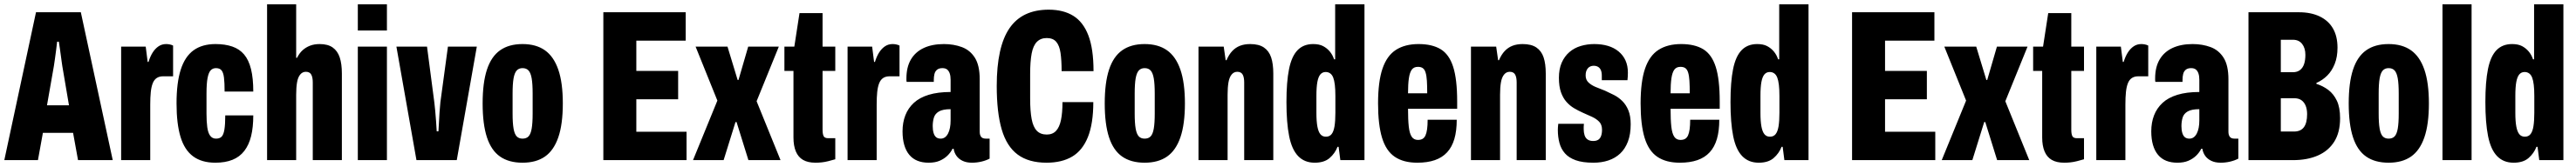

<svg xmlns="http://www.w3.org/2000/svg" viewBox="-20 -745 11950 777"><path d="M0 0 147 -688H355L503 0H342L319 -127H179L156 0ZM198 -255H300L269 -438Q268 -446 266 -459Q264 -472 262 -488.5Q260 -505 257.5 -521Q255 -537 253 -551H245Q243 -534 240.5 -513Q238 -492 235 -472Q232 -452 230 -438Z M542 0V-528H656L665 -457H669Q677 -483 688.5 -501Q700 -519 715.5 -529.5Q731 -540 751 -540Q758 -540 766.5 -538.5Q775 -537 783 -533V-390H737Q719 -390 707 -382Q695 -374 688.5 -357.5Q682 -341 679.5 -316.5Q677 -292 677 -259V0Z M979 12Q916 12 876 -17.5Q836 -47 817.5 -108Q799 -169 799 -264Q799 -360 818.5 -421Q838 -482 878 -511Q918 -540 980 -540Q1024 -540 1057.5 -528.5Q1091 -517 1112.5 -491.5Q1134 -466 1144.5 -423.5Q1155 -381 1155 -319H1022Q1022 -361 1019 -384.5Q1016 -408 1007.5 -418Q999 -428 982 -428Q967 -428 957.5 -418Q948 -408 943 -382.5Q938 -357 938 -309V-216Q938 -180 941.5 -153.5Q945 -127 955 -113.5Q965 -100 982 -100Q999 -100 1008 -109Q1017 -118 1021 -142Q1025 -166 1025 -208H1155Q1155 -153 1145 -112Q1135 -71 1113.5 -43Q1092 -15 1058.5 -1.5Q1025 12 979 12Z M1219 0V-725H1354V-476H1358Q1369 -498 1384 -511.5Q1399 -525 1418.5 -532.5Q1438 -540 1463 -540Q1501 -540 1523.5 -524Q1546 -508 1556 -478Q1566 -448 1566 -403V0H1431V-361Q1431 -372 1429.5 -381Q1428 -390 1424.5 -397Q1421 -404 1414.5 -407.5Q1408 -411 1399 -411Q1383 -411 1372.5 -398Q1362 -385 1358 -361.5Q1354 -338 1354 -305V0Z M1640 -603V-725H1775V-603ZM1640 0V-528H1775V0Z M1912 0 1819 -528H1961L1995 -268Q1997 -254 1999 -230Q2001 -206 2003 -181Q2005 -156 2006 -134H2014Q2015 -145 2016 -169.5Q2017 -194 2019 -221.5Q2021 -249 2023 -269L2058 -528H2192L2099 0Z M2404 12Q2341 12 2300 -16.5Q2259 -45 2239 -106Q2219 -167 2219 -264Q2219 -360 2239 -421Q2259 -482 2300 -511Q2341 -540 2404 -540Q2467 -540 2508 -511Q2549 -482 2570 -421Q2591 -360 2591 -264Q2591 -167 2570 -106Q2549 -45 2508 -16.5Q2467 12 2404 12ZM2404 -100Q2422 -100 2432 -110.5Q2442 -121 2446.5 -146.5Q2451 -172 2451 -217V-309Q2451 -355 2446.5 -380.5Q2442 -406 2432 -417Q2422 -428 2404 -428Q2387 -428 2377 -417Q2367 -406 2362.5 -380.5Q2358 -355 2358 -309V-217Q2358 -172 2362.5 -146.5Q2367 -121 2377 -110.5Q2387 -100 2404 -100Z M2779 0V-688H3161V-556H2932V-415H3126V-283H2932V-132H3165V0Z M3195 0 3308 -277 3207 -528H3355L3402 -373H3406L3451 -528H3593L3490 -274L3601 0H3452L3397 -177H3392L3337 0Z M3763 12Q3728 12 3705.5 -1Q3683 -14 3672 -40.5Q3661 -67 3661 -105V-415H3619V-528H3665L3689 -684H3796V-528H3855V-415H3796V-142Q3796 -121 3801 -111.5Q3806 -102 3822 -102H3855V-4Q3838 1 3822 5Q3806 9 3791.5 10.5Q3777 12 3763 12Z M3912 0V-528H4026L4035 -457H4039Q4047 -483 4058.5 -501Q4070 -519 4085.5 -529.5Q4101 -540 4121 -540Q4128 -540 4136.5 -538.5Q4145 -537 4153 -533V-390H4107Q4089 -390 4077 -382Q4065 -374 4058.5 -357.5Q4052 -341 4049.5 -316.5Q4047 -292 4047 -259V0Z M4288 12Q4259 12 4236.5 3Q4214 -6 4198.5 -24.5Q4183 -43 4175 -70.5Q4167 -98 4167 -134Q4167 -175 4180 -208.5Q4193 -242 4219.5 -266.5Q4246 -291 4288.5 -304Q4331 -317 4390 -317V-374Q4390 -391 4386 -403Q4382 -415 4374 -421.5Q4366 -428 4352 -428Q4336 -428 4327 -420.5Q4318 -413 4315 -400.5Q4312 -388 4312 -373V-364H4186Q4185 -368 4185 -372Q4185 -376 4185 -380Q4185 -433 4206 -468.5Q4227 -504 4266 -522Q4305 -540 4359 -540Q4404 -540 4442 -526Q4480 -512 4502.5 -476.5Q4525 -441 4525 -376V-132Q4525 -117 4531.5 -108.5Q4538 -100 4553 -100H4571V-7Q4554 2 4532.5 7Q4511 12 4489 12Q4464 12 4446 3.5Q4428 -5 4417.5 -19.5Q4407 -34 4404 -53H4399Q4390 -35 4375 -20.5Q4360 -6 4339 3Q4318 12 4288 12ZM4344 -100Q4355 -100 4363.5 -106Q4372 -112 4378 -123.5Q4384 -135 4387 -150.5Q4390 -166 4390 -185V-237Q4354 -237 4336 -226.5Q4318 -216 4312.5 -198Q4307 -180 4307 -158Q4307 -140 4311 -126.5Q4315 -113 4323 -106.5Q4331 -100 4344 -100Z M4835 12Q4752 12 4701 -26Q4650 -64 4627 -143Q4604 -222 4604 -345Q4604 -527 4663 -613.5Q4722 -700 4845 -700Q4913 -700 4959 -671.5Q5005 -643 5029 -580.5Q5053 -518 5053 -414H4905Q4905 -464 4900 -498.5Q4895 -533 4880 -550.5Q4865 -568 4836 -568Q4808 -568 4790.5 -550.5Q4773 -533 4766 -496Q4759 -459 4759 -400V-286Q4759 -228 4766 -191Q4773 -154 4790 -136.5Q4807 -119 4836 -119Q4863 -119 4879 -136Q4895 -153 4902 -186.5Q4909 -220 4909 -270H5052Q5052 -170 5027 -107.5Q5002 -45 4954 -16.5Q4906 12 4835 12Z M5290 12Q5227 12 5186 -16.5Q5145 -45 5125 -106Q5105 -167 5105 -264Q5105 -360 5125 -421Q5145 -482 5186 -511Q5227 -540 5290 -540Q5353 -540 5394 -511Q5435 -482 5456 -421Q5477 -360 5477 -264Q5477 -167 5456 -106Q5435 -45 5394 -16.5Q5353 12 5290 12ZM5290 -100Q5308 -100 5318 -110.5Q5328 -121 5332.5 -146.5Q5337 -172 5337 -217V-309Q5337 -355 5332.5 -380.5Q5328 -406 5318 -417Q5308 -428 5290 -428Q5273 -428 5263 -417Q5253 -406 5248.5 -380.5Q5244 -355 5244 -309V-217Q5244 -172 5248.5 -146.5Q5253 -121 5263 -110.5Q5273 -100 5290 -100Z M5540 0V-528H5657L5666 -465H5670Q5681 -491 5696.5 -507.5Q5712 -524 5732.5 -532Q5753 -540 5780 -540Q5820 -540 5843.5 -524Q5867 -508 5877 -478Q5887 -448 5887 -403V0H5752V-361Q5752 -372 5750.5 -381Q5749 -390 5745.5 -397Q5742 -404 5735.5 -407.5Q5729 -411 5720 -411Q5704 -411 5693.5 -398Q5683 -385 5679 -361.5Q5675 -338 5675 -305V0Z M6079 12Q6032 12 6002.5 -18.5Q5973 -49 5960.5 -111.5Q5948 -174 5948 -270Q5948 -364 5960 -423.5Q5972 -483 5999.5 -511.5Q6027 -540 6072 -540Q6100 -540 6118 -530.5Q6136 -521 6149 -505.5Q6162 -490 6169 -469H6174V-725H6310V0H6198L6190 -62H6185Q6173 -31 6148 -9.5Q6123 12 6079 12ZM6131 -109Q6148 -109 6157.5 -121Q6167 -133 6171 -157.5Q6175 -182 6175 -220V-299Q6175 -329 6172.5 -350Q6170 -371 6165 -384Q6160 -397 6151 -403.5Q6142 -410 6130 -410Q6115 -410 6105.5 -399Q6096 -388 6091.5 -364Q6087 -340 6087 -299V-220Q6087 -181 6091.5 -156.5Q6096 -132 6105.5 -120.5Q6115 -109 6131 -109Z M6555 12Q6491 12 6450.5 -15.5Q6410 -43 6391.5 -104Q6373 -165 6373 -264Q6373 -365 6393.5 -425.5Q6414 -486 6456 -513Q6498 -540 6561 -540Q6624 -540 6663.5 -516Q6703 -492 6721.5 -434Q6740 -376 6740 -273V-239H6512Q6512 -188 6515.5 -156Q6519 -124 6529 -109Q6539 -94 6558 -94Q6571 -94 6579.5 -99Q6588 -104 6593 -115Q6598 -126 6600.5 -144Q6603 -162 6603 -188H6738Q6738 -136 6727 -98.5Q6716 -61 6693.5 -36.5Q6671 -12 6636.5 0Q6602 12 6555 12ZM6512 -311H6601Q6601 -346 6599.5 -369.5Q6598 -393 6593.5 -407.5Q6589 -422 6580.5 -428Q6572 -434 6558 -434Q6539 -434 6529.5 -421Q6520 -408 6516 -381Q6512 -354 6512 -311Z M6804 0V-528H6921L6930 -465H6934Q6945 -491 6960.5 -507.5Q6976 -524 6996.5 -532Q7017 -540 7044 -540Q7084 -540 7107.5 -524Q7131 -508 7141 -478Q7151 -448 7151 -403V0H7016V-361Q7016 -372 7014.5 -381Q7013 -390 7009.5 -397Q7006 -404 6999.5 -407.5Q6993 -411 6984 -411Q6968 -411 6957.5 -398Q6947 -385 6943 -361.5Q6939 -338 6939 -305V0Z M7372 12Q7322 12 7290 0.5Q7258 -11 7240 -31.5Q7222 -52 7214.5 -80Q7207 -108 7207 -141Q7207 -145 7207.5 -153Q7208 -161 7209 -169H7328Q7327 -161 7327 -155.5Q7327 -150 7327 -144Q7327 -129 7331 -116Q7335 -103 7345 -96Q7355 -89 7371 -89Q7385 -89 7394 -94.5Q7403 -100 7407.5 -112Q7412 -124 7412 -141Q7412 -165 7399 -178.5Q7386 -192 7365.5 -201.5Q7345 -211 7322 -221Q7302 -230 7282.5 -241.5Q7263 -253 7247 -271Q7231 -289 7221.5 -316Q7212 -343 7212 -383Q7212 -424 7225 -453.5Q7238 -483 7260.5 -502.5Q7283 -522 7313 -531Q7343 -540 7376 -540Q7411 -540 7439.5 -531.5Q7468 -523 7489 -505.5Q7510 -488 7521 -463.5Q7532 -439 7532 -407Q7532 -399 7531.5 -389.5Q7531 -380 7530 -372H7411V-392Q7411 -409 7406.5 -419Q7402 -429 7393.5 -434Q7385 -439 7373 -439Q7365 -439 7358 -436Q7351 -433 7346 -427Q7341 -421 7338.5 -413Q7336 -405 7336 -394Q7336 -374 7349 -361.5Q7362 -349 7382 -340.5Q7402 -332 7426 -323Q7446 -314 7467.5 -303Q7489 -292 7506.5 -274.5Q7524 -257 7534.5 -231Q7545 -205 7545 -167Q7545 -120 7532 -86Q7519 -52 7496 -30.5Q7473 -9 7441.5 1.5Q7410 12 7372 12Z M7773 12Q7709 12 7668.5 -15.5Q7628 -43 7609.5 -104Q7591 -165 7591 -264Q7591 -365 7611.5 -425.5Q7632 -486 7674 -513Q7716 -540 7779 -540Q7842 -540 7881.5 -516Q7921 -492 7939.5 -434Q7958 -376 7958 -273V-239H7730Q7730 -188 7733.5 -156Q7737 -124 7747 -109Q7757 -94 7776 -94Q7789 -94 7797.5 -99Q7806 -104 7811 -115Q7816 -126 7818.5 -144Q7821 -162 7821 -188H7956Q7956 -136 7945 -98.5Q7934 -61 7911.5 -36.5Q7889 -12 7854.5 0Q7820 12 7773 12ZM7730 -311H7819Q7819 -346 7817.5 -369.5Q7816 -393 7811.5 -407.5Q7807 -422 7798.5 -428Q7790 -434 7776 -434Q7757 -434 7747.5 -421Q7738 -408 7734 -381Q7730 -354 7730 -311Z M8139 12Q8092 12 8062.5 -18.5Q8033 -49 8020.5 -111.5Q8008 -174 8008 -270Q8008 -364 8020 -423.5Q8032 -483 8059.5 -511.5Q8087 -540 8132 -540Q8160 -540 8178 -530.5Q8196 -521 8209 -505.5Q8222 -490 8229 -469H8234V-725H8370V0H8258L8250 -62H8245Q8233 -31 8208 -9.5Q8183 12 8139 12ZM8191 -109Q8208 -109 8217.5 -121Q8227 -133 8231 -157.5Q8235 -182 8235 -220V-299Q8235 -329 8232.5 -350Q8230 -371 8225 -384Q8220 -397 8211 -403.5Q8202 -410 8190 -410Q8175 -410 8165.5 -399Q8156 -388 8151.5 -364Q8147 -340 8147 -299V-220Q8147 -181 8151.5 -156.5Q8156 -132 8165.5 -120.5Q8175 -109 8191 -109Z M8572 0V-688H8954V-556H8725V-415H8919V-283H8725V-132H8958V0Z M8988 0 9101 -277 9000 -528H9148L9195 -373H9199L9244 -528H9386L9283 -274L9394 0H9245L9190 -177H9185L9130 0Z M9556 12Q9521 12 9498.5 -1Q9476 -14 9465 -40.5Q9454 -67 9454 -105V-415H9412V-528H9458L9482 -684H9589V-528H9648V-415H9589V-142Q9589 -121 9594 -111.5Q9599 -102 9615 -102H9648V-4Q9631 1 9615 5Q9599 9 9584.5 10.5Q9570 12 9556 12Z M9705 0V-528H9819L9828 -457H9832Q9840 -483 9851.5 -501Q9863 -519 9878.5 -529.5Q9894 -540 9914 -540Q9921 -540 9929.5 -538.5Q9938 -537 9946 -533V-390H9900Q9882 -390 9870 -382Q9858 -374 9851.5 -357.5Q9845 -341 9842.5 -316.5Q9840 -292 9840 -259V0Z M10081 12Q10052 12 10029.5 3Q10007 -6 9991.5 -24.5Q9976 -43 9968 -70.5Q9960 -98 9960 -134Q9960 -175 9973 -208.5Q9986 -242 10012.5 -266.5Q10039 -291 10081.5 -304Q10124 -317 10183 -317V-374Q10183 -391 10179 -403Q10175 -415 10167 -421.5Q10159 -428 10145 -428Q10129 -428 10120 -420.5Q10111 -413 10108 -400.5Q10105 -388 10105 -373V-364H9979Q9978 -368 9978 -372Q9978 -376 9978 -380Q9978 -433 9999 -468.5Q10020 -504 10059 -522Q10098 -540 10152 -540Q10197 -540 10235 -526Q10273 -512 10295.5 -476.5Q10318 -441 10318 -376V-132Q10318 -117 10324.5 -108.5Q10331 -100 10346 -100H10364V-7Q10347 2 10325.5 7Q10304 12 10282 12Q10257 12 10239 3.5Q10221 -5 10210.5 -19.5Q10200 -34 10197 -53H10192Q10183 -35 10168 -20.5Q10153 -6 10132 3Q10111 12 10081 12ZM10137 -100Q10148 -100 10156.5 -106Q10165 -112 10171 -123.5Q10177 -135 10180 -150.5Q10183 -166 10183 -185V-237Q10147 -237 10129 -226.5Q10111 -216 10105.5 -198Q10100 -180 10100 -158Q10100 -140 10104 -126.5Q10108 -113 10116 -106.5Q10124 -100 10137 -100Z M10411 0V-688H10645Q10701 -688 10741.5 -668.5Q10782 -649 10803 -612.5Q10824 -576 10824 -523Q10824 -480 10811 -447.5Q10798 -415 10776.5 -393.5Q10755 -372 10726 -359V-355Q10757 -345 10781.5 -326.5Q10806 -308 10821 -276.5Q10836 -245 10836 -195Q10836 -129 10809 -86Q10782 -43 10733 -21.5Q10684 0 10618 0ZM10561 -133H10622Q10653 -133 10668 -153Q10683 -173 10683 -214Q10683 -236 10676.5 -252.5Q10670 -269 10657 -278.5Q10644 -288 10623 -288H10561ZM10561 -409H10617Q10637 -409 10650 -419Q10663 -429 10669 -447Q10675 -465 10675 -490Q10675 -521 10660 -540.5Q10645 -560 10617 -560H10561Z M11061 12Q10998 12 10957 -16.5Q10916 -45 10896 -106Q10876 -167 10876 -264Q10876 -360 10896 -421Q10916 -482 10957 -511Q10998 -540 11061 -540Q11124 -540 11165 -511Q11206 -482 11227 -421Q11248 -360 11248 -264Q11248 -167 11227 -106Q11206 -45 11165 -16.5Q11124 12 11061 12ZM11061 -100Q11079 -100 11089 -110.5Q11099 -121 11103.5 -146.5Q11108 -172 11108 -217V-309Q11108 -355 11103.5 -380.5Q11099 -406 11089 -417Q11079 -428 11061 -428Q11044 -428 11034 -417Q11024 -406 11019.5 -380.5Q11015 -355 11015 -309V-217Q11015 -172 11019.5 -146.5Q11024 -121 11034 -110.5Q11044 -100 11061 -100Z M11311 0V-725H11446V0Z M11641 12Q11594 12 11564.5 -18.5Q11535 -49 11522.5 -111.5Q11510 -174 11510 -270Q11510 -364 11522 -423.5Q11534 -483 11561.5 -511.5Q11589 -540 11634 -540Q11662 -540 11680 -530.5Q11698 -521 11711 -505.5Q11724 -490 11731 -469H11736V-725H11872V0H11760L11752 -62H11747Q11735 -31 11710 -9.5Q11685 12 11641 12ZM11693 -109Q11710 -109 11719.5 -121Q11729 -133 11733 -157.5Q11737 -182 11737 -220V-299Q11737 -329 11734.5 -350Q11732 -371 11727 -384Q11722 -397 11713 -403.5Q11704 -410 11692 -410Q11677 -410 11667.5 -399Q11658 -388 11653.5 -364Q11649 -340 11649 -299V-220Q11649 -181 11653.5 -156.5Q11658 -132 11667.5 -120.5Q11677 -109 11693 -109Z"/></svg>

Font: Archivo ExtraCondensed ExtraBold
Style: Regular
Weight: 800
Width: 2
Designer: Hector Gatti
Foundry: Omnibus-Type
Version: Version 2.001